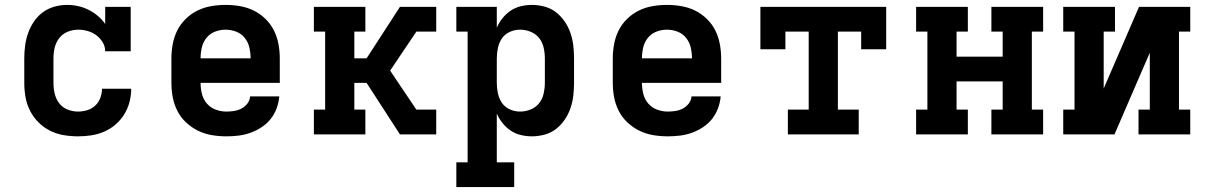

<svg xmlns="http://www.w3.org/2000/svg" viewBox="-20 -548 4915 783"><path d="M298 8Q268 8 239 3Q210 -2 184 -15Q158 -28 137 -49Q116 -70 102.5 -96.5Q89 -123 84 -152Q79 -181 79 -210V-310Q79 -336 82.5 -362.5Q86 -389 95 -414Q104 -439 119 -461Q134 -483 155.5 -498.5Q177 -514 202.5 -521Q228 -528 254 -528Q277 -528 299 -523Q321 -518 341 -508Q361 -498 378.5 -483.5Q396 -469 409 -450V-520H513V-339H409Q409 -359 398.5 -376Q388 -393 372.5 -404.5Q357 -416 337.5 -421.5Q318 -427 299 -427Q277 -427 256 -418.5Q235 -410 221.5 -392.5Q208 -375 203 -353.5Q198 -332 198 -310V-210Q198 -188 203 -166.5Q208 -145 221 -127.5Q234 -110 255 -101.5Q276 -93 298 -93Q317 -93 335.5 -98.5Q354 -104 368 -117Q382 -130 389 -148.5Q396 -167 396 -186H515Q515 -158 508 -131.5Q501 -105 486.5 -81.5Q472 -58 451 -40Q430 -22 404.5 -11Q379 0 352 4Q325 8 298 8Z M903 8Q873 8 843.5 3Q814 -2 787.5 -15Q761 -28 739 -48.5Q717 -69 703.5 -95.5Q690 -122 684.5 -151Q679 -180 679 -210V-310Q679 -339 684.5 -368.5Q690 -398 703 -424Q716 -450 737.5 -471Q759 -492 785.5 -505Q812 -518 841.5 -523Q871 -528 900 -528Q929 -528 958.5 -523Q988 -518 1014.5 -505Q1041 -492 1062.5 -471Q1084 -450 1097 -424Q1110 -398 1115.5 -368.5Q1121 -339 1121 -310V-210H798Q798 -187 803.5 -165Q809 -143 823.5 -126Q838 -109 859.5 -101Q881 -93 903 -93Q919 -93 935 -95.5Q951 -98 965 -105.5Q979 -113 989 -126Q999 -139 1000 -155H1119Q1117 -130 1108 -106Q1099 -82 1083.5 -62.5Q1068 -43 1046.5 -29Q1025 -15 1001.5 -6.5Q978 2 953 5Q928 8 903 8ZM1002 -310Q1002 -332 997 -354Q992 -376 978 -393.5Q964 -411 943 -419Q922 -427 900 -427Q878 -427 857 -419Q836 -411 822 -393.5Q808 -376 803 -354Q798 -332 798 -310Z M1260 0V-101H1306V-419H1260V-520H1470V-419H1425V-310H1475L1611 -520H1759V-419H1678L1571 -260L1678 -101H1759V0H1611L1475 -210H1425V-101H1470V0Z M1841 215V114H1887V-419H1841V-520H2006V-435Q2015 -456 2029.5 -474Q2044 -492 2062.5 -504.5Q2081 -517 2103.5 -522.5Q2126 -528 2149 -528Q2175 -528 2201 -521Q2227 -514 2247.5 -498Q2268 -482 2283 -460Q2298 -438 2306.5 -413Q2315 -388 2318 -362Q2321 -336 2321 -310V-210Q2321 -184 2318 -158Q2315 -132 2306.5 -107Q2298 -82 2283 -60Q2268 -38 2247.5 -22Q2227 -6 2201 1Q2175 8 2149 8Q2126 8 2103.5 2.5Q2081 -3 2062.5 -15.5Q2044 -28 2029.5 -46Q2015 -64 2006 -85V114H2077V215ZM2101 -93Q2123 -93 2144 -101.5Q2165 -110 2178.5 -127Q2192 -144 2197 -166Q2202 -188 2202 -210V-310Q2202 -332 2197 -354Q2192 -376 2178.5 -393Q2165 -410 2144 -418.5Q2123 -427 2101 -427Q2079 -427 2059 -418Q2039 -409 2027 -391.5Q2015 -374 2010.5 -352.5Q2006 -331 2006 -310V-210Q2006 -189 2010.5 -167.5Q2015 -146 2027 -128.5Q2039 -111 2059 -102Q2079 -93 2101 -93Z M2703 8Q2673 8 2643.5 3Q2614 -2 2587.5 -15Q2561 -28 2539 -48.5Q2517 -69 2503.5 -95.5Q2490 -122 2484.5 -151Q2479 -180 2479 -210V-310Q2479 -339 2484.5 -368.5Q2490 -398 2503 -424Q2516 -450 2537.5 -471Q2559 -492 2585.5 -505Q2612 -518 2641.5 -523Q2671 -528 2700 -528Q2729 -528 2758.5 -523Q2788 -518 2814.5 -505Q2841 -492 2862.5 -471Q2884 -450 2897 -424Q2910 -398 2915.5 -368.5Q2921 -339 2921 -310V-210H2598Q2598 -187 2603.5 -165Q2609 -143 2623.5 -126Q2638 -109 2659.5 -101Q2681 -93 2703 -93Q2719 -93 2735 -95.5Q2751 -98 2765 -105.5Q2779 -113 2789 -126Q2799 -139 2800 -155H2919Q2917 -130 2908 -106Q2899 -82 2883.5 -62.5Q2868 -43 2846.5 -29Q2825 -15 2801.5 -6.5Q2778 2 2753 5Q2728 8 2703 8ZM2802 -310Q2802 -332 2797 -354Q2792 -376 2778 -393.5Q2764 -411 2743 -419Q2722 -427 2700 -427Q2678 -427 2657 -419Q2636 -411 2622 -393.5Q2608 -376 2603 -354Q2598 -332 2598 -310Z M3193 0V-101H3278V-419H3183V-347H3081V-520H3594V-347H3492V-419H3397V-101H3482V0Z M3716 0V-101H3762V-419H3716V-520H3927V-419H3881V-317H4069V-419H4023V-520H4234V-419H4188V-101H4234V0H4023V-101H4069V-216H3881V-101H3927V0Z M4316 0V-101H4362V-419H4316V-520H4527V-419H4481V-187L4625 -520H4834V-419H4788V-101H4834V0H4623V-101H4669V-333L4525 0Z"/></svg>

Font: Iosevka Plex Etoile
Style: Bold
Weight: 700
Designer: Belleve Invis
Foundry: Belleve Invis
Version: Version 25.1.1; ttfautohint (v1.8.4)